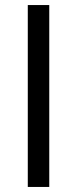

<svg xmlns="http://www.w3.org/2000/svg" viewBox="-20 -740 305 760"><path d="M175 -720V0H90V-720Z"/></svg>

Font: Carrois Gothic SC
Style: Regular
Weight: 400
Designer: Ralph du Carrois
Foundry: Ralph du Carrois
Version: Version 1.001